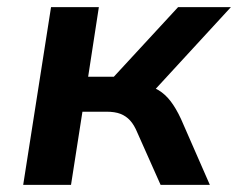

<svg xmlns="http://www.w3.org/2000/svg" viewBox="-20 -518 667 538"><path d="M45 0 123 -498H257L227 -303H299L479 -498H627L397 -248L378 -279Q405 -277 424 -265.5Q443 -254 458 -234.5Q473 -215 487 -185L568 0H430L365 -146Q356 -168 344.5 -180.5Q333 -193 317.5 -199Q302 -205 278 -205H211L179 0Z"/></svg>

Font: Nunito Sans 8pt
Style: Bold Italic
Weight: 700
Italic angle: -9°
Version: Version 3.101;gftools[0.9.27]